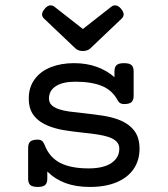

<svg xmlns="http://www.w3.org/2000/svg" viewBox="-20 -703 640 733"><path d="M490.2 -430.2V-337.4Q490.2 -320.3 481.9 -313Q473.6 -305.7 453.6 -305.7Q437 -305.7 430.2 -318.4Q409.2 -358.4 369.1 -374.8Q329.1 -391.1 267.6 -391.1Q220.2 -391.1 193.6 -374.3Q167 -357.4 167 -327.1Q167 -311.5 177 -301.8Q187 -292 206.5 -285.6Q222.7 -280.3 243.9 -277.3Q265.1 -274.4 298.8 -271Q346.2 -265.6 375.2 -261Q404.3 -256.3 430.2 -247.1Q469.2 -232.9 491 -206.1Q512.7 -179.2 512.7 -135.3Q512.7 -91.3 490.5 -58.3Q468.3 -25.4 425.5 -7.3Q382.8 10.7 323.2 10.7Q270.5 10.7 230.5 -3.9Q190.4 -18.6 160.6 -48.3V-21Q160.6 -3.9 152.3 3.4Q144 10.7 124 10.7Q104 10.7 95.7 3.4Q87.4 -3.9 87.4 -21V-138.2Q87.4 -155.3 95.7 -162.6Q104 -169.9 124 -169.9Q134.3 -169.9 140.1 -165.3Q146 -160.6 150.4 -149.9Q168 -103 209 -81.5Q250 -60.1 318.4 -60.1Q375 -60.1 405.3 -80.6Q435.5 -101.1 435.5 -135.3Q435.5 -151.9 424.8 -162.6Q414.1 -173.3 394 -180.2Q377 -185.5 354.7 -189.2Q332.5 -192.9 298.3 -196.3Q252.4 -201.2 221.7 -206.5Q190.9 -211.9 165 -222.2Q129.4 -236.3 109.6 -261.5Q89.8 -286.6 89.8 -327.1Q89.8 -369.6 112.1 -400.1Q134.3 -430.7 173.6 -446.3Q212.9 -461.9 262.7 -461.9Q310.1 -461.9 349.4 -447.8Q388.7 -433.6 417 -408.2V-430.2Q417 -447.3 425.3 -454.6Q433.6 -461.9 453.6 -461.9Q473.6 -461.9 481.9 -454.6Q490.2 -447.3 490.2 -430.2ZM268.1 -518.1 148.4 -631.8Q140.6 -639.2 140.6 -647.9Q140.6 -658.2 151.9 -670.9Q162.1 -682.6 173.3 -682.6Q181.2 -682.6 188.5 -676.8L296.4 -592.3L404.3 -676.8Q411.6 -682.6 419.4 -682.6Q430.7 -682.6 440.9 -670.9Q452.1 -658.2 452.1 -647.9Q452.1 -639.2 444.3 -631.8L324.7 -518.1Q314 -508.3 296.4 -508.3Q278.8 -508.3 268.1 -518.1Z"/></svg>

Font: Courier Prime
Style: Regular
Weight: 400
Designer: Alan Dague-Greene, Quote-Unquote Apps
Foundry: Quote-Unquote Apps
Version: Version 3.018